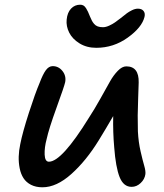

<svg xmlns="http://www.w3.org/2000/svg" viewBox="-20 -839 703 824"><path d="M393.1 -633.8Q352.1 -633.8 321.3 -652.8Q290.5 -671.9 276.9 -699.2Q263.2 -726.6 266.1 -754.9Q269 -785.2 284.9 -802Q300.8 -818.8 324.2 -818.8Q332 -818.8 338.1 -815.4Q344.2 -812 349.6 -803.2Q355 -794.4 357.7 -788.3Q360.4 -782.2 366.2 -768.1Q371.1 -756.8 374.3 -750.5Q377.4 -744.1 383.8 -736.6Q390.1 -729 399.4 -725.6Q408.7 -722.2 421.9 -722.2Q434.1 -722.2 448.7 -729Q463.4 -735.8 473.1 -742.7Q482.9 -749.5 498 -761.2Q516.1 -775.9 524.7 -782.2Q533.2 -788.6 546.6 -795.2Q560.1 -801.8 571.8 -801.8Q588.4 -801.8 596.2 -791.7Q604 -781.7 600.1 -766.1Q588.9 -721.2 528.1 -677.5Q467.3 -633.8 393.1 -633.8ZM162.1 -35.2Q133.8 -35.2 113 -45.9Q92.3 -56.6 80.8 -74.5Q69.3 -92.3 64.5 -116.7Q59.6 -141.1 60.3 -166.7Q61 -192.4 66.9 -220.2Q76.7 -270.5 104 -355Q131.3 -439.5 149.9 -482.9Q163.6 -519.5 176.5 -537.4Q189.5 -555.2 206.1 -555.2Q231.4 -555.2 248 -534.4Q264.6 -513.7 259.8 -486.8Q256.3 -469.7 222.9 -377.7Q189.5 -285.6 180.2 -242.2Q170.4 -206.1 171.6 -175.5Q172.9 -145 189.9 -145Q245.1 -145 361.8 -334Q384.8 -369.1 411.4 -416.7Q438 -464.4 452.4 -490Q466.8 -515.6 485.4 -534.9Q503.9 -554.2 522 -554.2Q576.7 -554.2 575.2 -484.9Q574.7 -469.2 573 -419.4Q571.3 -369.6 571 -343.5Q570.8 -317.4 571.8 -274.9Q574.2 -229 583.3 -189.7Q592.3 -150.4 598.9 -127.9Q605.5 -105.5 604 -91.8Q601.1 -69.8 583.7 -53.5Q566.4 -37.1 544.9 -37.1Q509.8 -37.1 493.2 -79.3Q476.6 -121.6 470.2 -206.1Q464.4 -270 465.8 -340.8Q433.6 -285.2 403.8 -236.8Q350.1 -149.4 286.4 -92.3Q222.7 -35.2 162.1 -35.2Z"/></svg>

Font: Shantell Sans Bouncy
Style: Italic
Weight: 500
Italic angle: -11.31°
Designer: Stephen Nixon, Anya Danilova, Shantell Martin
Foundry: Arrow Type
Version: Version 1.006;[9816181b4]